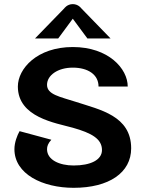

<svg xmlns="http://www.w3.org/2000/svg" viewBox="-20 -895 707 932"><path d="M333.3 -804.2 404.2 -708.3H516.7L375 -854.2C375 -854.2 360.8 -875 333.3 -875C305.8 -875 291.7 -854.2 291.7 -854.2L150 -708.3H262.5ZM616.7 -175C616.7 -333.3 464.2 -362.5 350 -400C270 -425.8 208.3 -435.8 208.3 -483.3C208.3 -529.2 260 -566.7 333.3 -566.7C406.7 -566.7 458.3 -533.3 458.3 -475H600C600 -561.7 506.7 -666.7 333.3 -666.7C160 -666.7 66.7 -561.7 66.7 -475C66.7 -325 250 -298.3 333.3 -275C425 -249.2 475 -220.8 475 -166.7C475 -118.3 419.2 -91.7 337.5 -91.7C269.2 -91.7 208.3 -118.3 208.3 -170.8C208.3 -185 213.3 -199.2 229.2 -216.7L75 -258.3C63.3 -237.5 50 -203.3 50 -170.8C50 -50 186.7 16.7 337.5 16.7C509.2 16.7 616.7 -56.7 616.7 -175Z"/></svg>

Font: BoonHome
Style: Bold
Weight: 700
Designer: Sungsit Sawaiwan
Foundry: Sungsit Sawaiwan
Version: Version 0.2